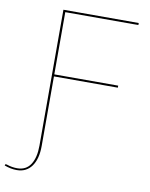

<svg xmlns="http://www.w3.org/2000/svg" viewBox="-144 -770 803 1027"><g transform="rotate(10 258.0 -256.0)"><path d="M116 -700H525V-689H128V-351H475V-340H128V38Q128 73 120.8 100.8Q113.5 128.5 99.5 148Q85.5 167.5 65.2 177.8Q45 188 19 188Q2.5 188 -14 184.8Q-30.5 181.5 -48.5 175L-47.5 171Q-46.5 167 -43.8 167.2Q-41 167.5 -37 168.5Q-22.5 173.5 -8.2 175.8Q6 178 19 178Q67.5 178 91.8 140.5Q116 103 116 38Z"/></g></svg>

Font: Lato Hairline
Style: Regular
Weight: 100
Designer: Lukasz Dziedzic
Foundry: tyPoland Lukasz Dziedzic
Version: Version 2.007; 2014-02-27